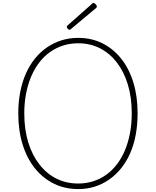

<svg xmlns="http://www.w3.org/2000/svg" viewBox="-20 -1274 1067 1313"><path d="M515 19Q424 19 349.5 -17.5Q275 -54 220 -121.5Q165 -189 135 -285Q105 -381 105 -499Q105 -577 118.5 -646Q132 -715 157.5 -772Q183 -829 219.5 -874Q256 -919 302 -950.5Q348 -982 401.5 -998.5Q455 -1015 515 -1015Q605 -1015 679 -978.5Q753 -942 807.5 -874.5Q862 -807 891.5 -711.5Q921 -616 921 -499Q921 -421 908 -351.5Q895 -282 869.5 -224.5Q844 -167 807.5 -122Q771 -77 725.5 -45.5Q680 -14 627.5 2.5Q575 19 515 19ZM515 -19Q568 -19 616 -34Q664 -49 705 -78Q746 -107 778.5 -149Q811 -191 833.5 -244Q856 -297 868.5 -361.5Q881 -426 881 -499Q881 -609 854 -697Q827 -785 778 -848Q729 -911 662.5 -944.5Q596 -978 515 -978Q461 -978 413 -963Q365 -948 323.5 -919Q282 -890 249.5 -848Q217 -806 194 -752.5Q171 -699 158.5 -635Q146 -571 146 -499Q146 -389 173 -301Q200 -213 249.5 -149.5Q299 -86 366 -52.5Q433 -19 515 -19ZM456 -1070Q451 -1070 444 -1076.5Q437 -1083 437 -1088Q437 -1090 437.5 -1093Q438 -1096 441 -1099L607 -1246Q611 -1249 613 -1251.5Q615 -1254 619 -1254Q623 -1254 628.5 -1250Q634 -1246 638 -1240.5Q642 -1235 642 -1230Q642 -1227 641.5 -1225Q641 -1223 638 -1220L467 -1077Q463 -1074 461 -1072Q459 -1070 456 -1070Z"/></svg>

Font: Playwrite NG Modern Thin
Style: Regular
Weight: 250
Designer: Veronika Burian, José Scaglione
Foundry: TypeTogether
Version: Version 1.002